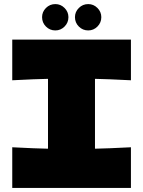

<svg xmlns="http://www.w3.org/2000/svg" viewBox="-20 -920 701 940"><path d="M621 -527Q502 -533 445 -534V-192Q503 -193 621 -199V0H40V-199Q155 -193 215 -192V-534Q155 -533 40 -527V-726H621ZM186 -836Q186 -862 205 -881Q224 -900 251 -900Q277 -900 296 -881Q315 -862 315 -836Q315 -809 296 -790Q277 -771 251 -771Q224 -771 205 -790Q186 -809 186 -836ZM347 -836Q347 -862 366 -881Q385 -900 412 -900Q438 -900 457 -881Q476 -862 476 -836Q476 -809 457 -790Q438 -771 412 -771Q385 -771 366 -790Q347 -809 347 -836Z"/></svg>

Font: Dela Gothic One
Style: Regular
Weight: 400
Designer: aratakana
Foundry: aratakana
Version: Version 1.004